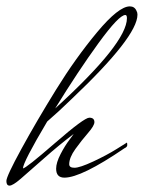

<svg xmlns="http://www.w3.org/2000/svg" viewBox="-56 -541 451 602"><path d="M16 -13Q25 -13 116.5 -92.5Q208 -172 224 -172Q240 -172 240 -158Q240 -147 220 -124Q200 -101 180.5 -74Q161 -47 161 -26Q161 -15 177.5 -15Q194 -15 236 -34.5Q278 -54 310 -74L342 -94Q343 -92 343 -86Q343 -80 334 -76Q199 16 146 16Q120 16 120 -12Q120 -31 134 -58Q148 -85 162 -103L175 -121Q130 -87 82 -44.5Q34 -2 9 19.5Q-16 41 -26 41Q-36 41 -36 26.5Q-36 12 11 -74Q58 -160 119.5 -259.5Q181 -359 248.5 -440Q316 -521 351 -521Q366 -521 372 -507Q375 -502 375 -495Q375 -426 168 -230Q129 -192 92 -160Q16 -32 16 -13ZM342 -484Q342 -494 337 -494Q317 -494 253 -406Q189 -318 117 -201Q342 -406 342 -484Z"/></svg>

Font: Mr De Haviland
Style: Regular
Weight: 400
Designer: Alejandro Paul
Foundry: Alejandro Paul
Version: Version 1.000